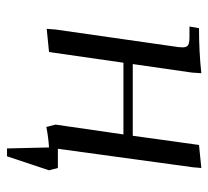

<svg xmlns="http://www.w3.org/2000/svg" viewBox="-44 -442 609 562"><g transform="rotate(90 261.0 -161.5)"><path d="M58.1 -411.1 63 -439Q131.8 -439 194.8 -445.8L192.9 -418L168 -245.1H377.9L404.8 -439L472.2 -445.8L470.2 -421.9L416 -25.9H472.2L479 0L438 123H415L412.1 0Q381.8 2 352.1 7.8L345.2 -19L374 -217.8H164.1L132.8 0L64.9 6.8L66.9 -19L116.2 -363.8Q119.1 -380.9 119.1 -391.1Q119.1 -402.8 112.8 -407Q106.4 -411.1 88.9 -411.1Z"/></g></svg>

Font: Dihjauti
Style: Italic
Weight: 400
Italic angle: -9°
Designer: T. Christopher White
Version: Version 3.0.0